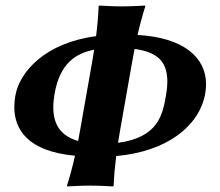

<svg xmlns="http://www.w3.org/2000/svg" viewBox="-20 -668 792 691"><path d="M249.9 -107.6C240.9 -67.8 231.2 -31.1 221.1 0L221.6 3C221.6 3 270.1 0 305.1 0C339.1 0 386.6 3 386.6 3L389.1 0C390.3 -32.2 393.4 -67.9 398.2 -106.4C582.7 -122.5 698.2 -216 718.5 -331C720.5 -342.6 721.6 -353.8 721.6 -364.7C721.6 -463.8 637.3 -533.1 475.1 -542.2C483.9 -580.5 493.3 -615.7 502.9 -645L502.4 -648C502.4 -648 453.9 -645 418.9 -645C384.9 -645 337.4 -648 337.4 -648L334.9 -645C333.8 -612.6 330.6 -576.6 325.8 -537.8C141.9 -514 50.2 -408.8 35.3 -324C32.9 -310.6 31.5 -296.8 31.5 -283.2C31.5 -202.4 79.3 -123.2 249.9 -107.6ZM261.1 -160.7C206.1 -176.7 171.8 -211.8 171.8 -281.8C171.8 -296.6 173.3 -312.9 176.5 -331C195.6 -439.2 251.7 -475.9 318.9 -489.1C316.6 -474.7 314.2 -460 311.6 -445L268.4 -200C266.1 -186.8 263.5 -173.6 261.1 -160.7ZM404.8 -154C407.1 -169 409.6 -184.4 412.4 -200L455.6 -445C458.4 -460.8 461.3 -476.5 464.4 -491.9C536.5 -481.6 582.2 -454.8 582.2 -374.9C582.2 -359.9 580.6 -343 577.3 -324C565.4 -256.7 550.7 -173.6 404.8 -154Z"/></svg>

Font: Linux Biolinum O 
Style: Bold Italic
Weight: 700
Designer: Philipp H. Poll
Foundry: Philipp H. Poll
Version: Version 1.3.2